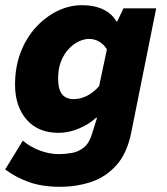

<svg xmlns="http://www.w3.org/2000/svg" viewBox="-22 -532 642 740"><path d="M209 188Q139 188 87.5 169Q36 150 -2 121L66 10Q94 34 131 48Q168 62 205 62Q230 62 255 57.5Q280 53 300.5 37Q321 21 332 -14L352 -78H348Q321 -53 282 -36.5Q243 -20 204 -20Q125 -20 80.5 -71Q36 -122 36 -206Q36 -274 57.5 -330Q79 -386 116 -426.5Q153 -467 199 -489.5Q245 -512 294 -512Q342 -512 376 -495.5Q410 -479 426 -450H430L454 -500H580L484 -22Q468 59 426.5 105Q385 151 328.5 169.5Q272 188 209 188ZM262 -150Q288 -150 313 -162.5Q338 -175 360 -200L390 -342Q377 -362 359.5 -372Q342 -382 321 -382Q302 -382 281 -372Q260 -362 242 -342.5Q224 -323 213 -295Q202 -267 202 -230Q202 -188 217 -169Q232 -150 262 -150Z"/></svg>

Font: Source Code Pro ExtraLight Black
Style: Italic
Weight: 900
Italic angle: -11°
Monospace: yes
Version: Version 1.016;hotconv 1.0.116;makeotfexe 2.5.65601